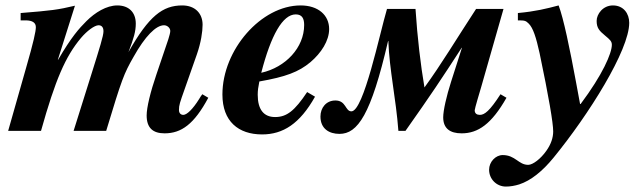

<svg xmlns="http://www.w3.org/2000/svg" viewBox="-20 -482 2362 707"><path d="M725 -135C721 -130 717 -124 713 -117C690 -80 668 -59 655 -59C646 -59 639 -65 639 -77C639 -95 642 -103 660 -154L705 -282C720 -325 726 -365 726 -391C726 -432 699 -462 651 -462C579 -462 528 -423 453 -290C473 -342 480 -367 480 -395C480 -437 454 -462 412 -462C372 -462 330 -436 298 -404C271 -377 243 -346 194 -262H193L256 -461C193 -446 169 -443 56 -434V-407H74C100 -407 112 -398 112 -382C112 -367 104 -329 76 -232L10 0H131C184 -189 221 -274 278 -342C300 -368 328 -389 343 -389C353 -389 361 -383 361 -367C361 -350 348 -309 316 -207L251 0H371C429 -192 436 -210 472 -273C514 -348 554 -389 584 -389C596 -389 607 -379 607 -368C607 -362 604 -351 600 -338L556 -208C534 -144 520 -86 520 -57C520 -11 543 9 586 9C648 9 695 -25 747 -122Z M1111 -143C1065 -74 1036 -51 993 -51C951 -51 929 -79 929 -133C929 -149 931 -162 935 -182C1032 -199 1080 -217 1123 -253C1163 -287 1192 -332 1192 -375C1192 -426 1152 -462 1087 -462C942 -462 799 -299 799 -134C799 -35 858 13 945 13C1022 13 1084 -26 1140 -126ZM1100 -390C1100 -307 1032 -234 942 -214C978 -353 1021 -429 1069 -429C1093 -429 1100 -413 1100 -390Z M1823 -135C1783 -73 1764 -59 1747 -59C1736 -59 1728 -64 1728 -76C1728 -82 1747 -145 1752 -162L1834 -449H1733C1661 -339 1605 -245 1543 -160C1529 -242 1517 -342 1510 -449H1405C1378 -358 1319 -72 1274 -72C1251 -72 1255 -112 1215 -112C1181 -112 1160 -85 1160 -53C1160 -8 1192 11 1230 11C1297 11 1346 -59 1409 -331H1410C1414 -223 1438 -120 1447 0H1473C1569 -136 1604 -189 1680 -306H1681L1641 -181C1624 -128 1612 -75 1612 -50C1612 -9 1637 9 1680 9C1740 9 1790 -25 1845 -122Z M2116 -99 2101 -180C2078 -304 2055 -415 2037 -462C1992 -450 1952 -440 1887 -434V-407C1912 -407 1916 -406 1927 -395C1943 -379 1954 -345 1967 -286C2001 -124 2017 -29 2017 2C2017 25 2009 49 1992 73C1971 103 1942 125 1925 125C1889 125 1878 89 1831 89C1805 89 1781 114 1781 143C1781 177 1808 205 1843 205C1859 205 1876 202 1892 197C1935 183 1978 148 2018 99C2148 -60 2297 -297 2297 -398C2297 -432 2276 -462 2237 -462C2200 -462 2177 -430 2177 -405C2177 -380 2186 -369 2208 -351C2226 -336 2233 -330 2233 -317C2233 -286 2199 -207 2118 -99Z"/></svg>

Font: XITS
Style: Bold Italic
Weight: 700
Italic angle: -16.33°
Designer: MicroPress Inc., with final additions and corrections provided by Coen Hoffman, Elsevier (retired)
Version: Version 1.105